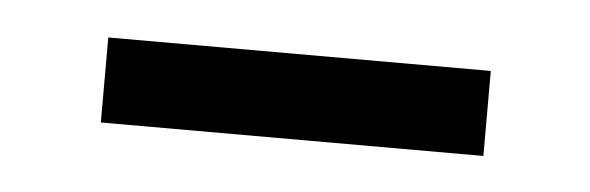

<svg xmlns="http://www.w3.org/2000/svg" viewBox="-24 -748 415 135"><g transform="rotate(5 184.0 -680.0)"><path d="M319 -650V-710H49V-650Z"/></g></svg>

Font: Resamitz
Style: Bold
Weight: 700
Designer: gluk
Foundry: gluk
Version: Version 0.047